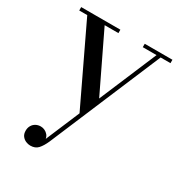

<svg xmlns="http://www.w3.org/2000/svg" viewBox="-172 -575 889 955"><g transform="rotate(30 273.0 -98.0)"><path d="M162.5 -440.5 330.5 -91.5 282 19.5 62.5 -440.5H16.5V-460H241.5V-440.5ZM540.5 -460V-440.5H484L214.5 198Q201 228.5 185.2 246Q169.5 263.5 141 263.5Q128.5 263.5 115.5 258Q102.5 252.5 93.5 240.8Q84.5 229 84.5 210Q84.5 193.5 91.8 181Q99 168.5 111.5 161.5Q124 154.5 140 154.5Q152.5 154.5 163.2 159.8Q174 165 181.8 174.2Q189.5 183.5 191.5 196L460.5 -440.5H381.5V-460Z"/></g></svg>

Font: Bodoni Moda
Style: Regular
Weight: 400
Designer: Owen Earl
Foundry: indestructible type
Version: Version 2.005